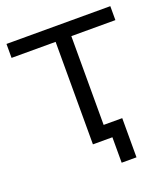

<svg xmlns="http://www.w3.org/2000/svg" viewBox="-121 -613 715 815"><g transform="rotate(-20 236.5 -205.5)"><path d="M471 -463H272V-62H356V115H289V0H201V-463H2V-526H471Z"/></g></svg>

Font: Montserrat Alternates
Style: Regular
Weight: 400
Designer: Julieta Ulanovsky
Foundry: Julieta Ulanovsky
Version: Version 7.200;PS 007.200;hotconv 1.0.88;makeotf.lib2.5.64775